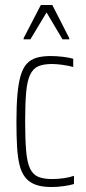

<svg xmlns="http://www.w3.org/2000/svg" viewBox="-20 -743 347 771"><path d="M187 8Q148 8 122.5 -1.5Q97 -11 81.5 -30.5Q66 -50 58.5 -80.5Q51 -111 48.5 -154.5Q46 -198 46 -254Q46 -318 50 -363.5Q54 -409 63 -439.5Q72 -470 87.5 -487Q103 -504 126.5 -511Q150 -518 184 -518Q206 -518 232 -515Q258 -512 274 -507V-474Q256 -479 232 -482.5Q208 -486 188 -486Q154 -486 133 -476.5Q112 -467 100.5 -442Q89 -417 85 -372Q81 -327 81 -256Q81 -183 85 -137Q89 -91 100.5 -66.5Q112 -42 133.5 -33Q155 -24 190 -24Q212 -24 236.5 -27.5Q261 -31 277 -37V-4Q261 1 235.5 4.5Q210 8 187 8ZM75 -585V-590L144 -723H190L258 -590V-585H231L167 -693L102 -585Z"/></svg>

Font: Saira ExtraCondensed Thin
Style: Regular
Weight: 250
Width: 2
Designer: Hector Gatti with collaboration of the Omnibus-Type team
Foundry: Omnibus-Type
Version: Version 1.101